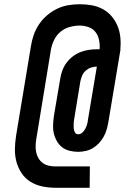

<svg xmlns="http://www.w3.org/2000/svg" viewBox="-20 -794 640 908"><path d="M242 94Q210 94 179.5 87.5Q149 81 124 65.5Q99 50 82.5 25.5Q66 1 58 -28Q50 -57 50.5 -88.5Q51 -120 56 -152L126 -574Q130 -601 139 -627.5Q148 -654 164 -678Q180 -702 202 -721Q224 -740 250 -752.5Q276 -765 303.5 -769.5Q331 -774 357 -774Q386 -774 414 -769Q442 -764 466 -751Q490 -738 507.5 -717.5Q525 -697 535.5 -672Q546 -647 549 -618.5Q552 -590 549 -561H550L492 -214Q489 -197 484 -180Q479 -163 470 -147Q461 -131 448 -117Q435 -103 419 -93.5Q403 -84 385 -80Q367 -76 350 -76Q329 -76 309 -81Q289 -86 274 -97.5Q259 -109 249 -126.5Q239 -144 234.5 -163.5Q230 -183 231 -204Q232 -225 235 -246L265 -423Q268 -442 275 -461Q282 -480 294.5 -497Q307 -514 324 -527Q341 -540 360 -547.5Q379 -555 399 -558Q419 -561 438 -561H451Q453 -583 448.5 -604.5Q444 -626 432 -642Q420 -658 399.5 -665.5Q379 -673 357 -673Q334 -673 310 -666.5Q286 -660 267 -644.5Q248 -629 236.5 -606Q225 -583 221 -560L152 -139Q149 -122 148.5 -106Q148 -90 151 -74.5Q154 -59 162 -45.5Q170 -32 182.5 -23Q195 -14 210.5 -10.5Q226 -7 242 -7H405L404 94ZM350 -159Q361 -159 370 -167.5Q379 -176 384 -186Q389 -196 392 -206.5Q395 -217 396 -228L438 -479Q424 -479 410.5 -474.5Q397 -470 385.5 -460Q374 -450 368.5 -436.5Q363 -423 360 -409L331 -232Q329 -221 328.5 -210.5Q328 -200 328.5 -189Q329 -178 334 -168.5Q339 -159 350 -159Z"/></svg>

Font: Iosevka HT Extended
Style: Bold Italic
Weight: 700
Width: 7
Italic angle: -9°
Monospace: yes
Designer: Belleve Invis
Foundry: Belleve Invis
Version: Version 32.3.0; ttfautohint (v1.8.4)